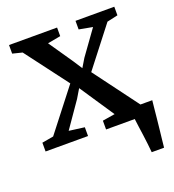

<svg xmlns="http://www.w3.org/2000/svg" viewBox="-133 -652 849 935"><g transform="rotate(-20 292.0 -184.0)"><path d="M493.5 180Q492 160 489 135.8Q486 111.5 482.8 86.8Q479.5 62 476.2 39.5Q473 17 471 -0.5L429 -57H582.5Q580.5 -37.5 578 -13.5Q575.5 10.5 573 36.5Q570.5 62.5 567.5 88.2Q564.5 114 562 137.5Q559.5 161 557.5 180ZM68.5 -56 235.5 -270.5 69 -491 19 -503.5V-548H268V-503.5L200.5 -491L286.5 -365.5L316 -320L342.5 -364L433.5 -490.5L363.5 -503.5V-548H564.5V-503.5L508.5 -491L350 -287L522.5 -55.5L575.5 -45.5V0H322.5V-45.5L387 -56L300 -186L268 -234L240.5 -188L149 -56L229 -45.5V0H9V-45.5Z"/></g></svg>

Font: Merriweather 36pt Medium
Style: Regular
Weight: 500
Version: Version 2.100